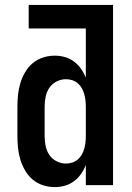

<svg xmlns="http://www.w3.org/2000/svg" viewBox="-20 -755 540 783"><path d="M203 8Q179 8 155.5 0.5Q132 -7 113.5 -22.5Q95 -38 82.5 -59.5Q70 -81 63 -104Q56 -127 53.5 -151.5Q51 -176 51 -200V-320Q51 -344 53.5 -368.5Q56 -393 63 -416Q70 -439 82.5 -460.5Q95 -482 113.5 -497.5Q132 -513 155.5 -520.5Q179 -528 203 -528Q224 -528 244 -522.5Q264 -517 281 -504.5Q298 -492 310 -475Q322 -458 330 -438V-639H97V-735H441V0H330V-82Q322 -62 310 -45Q298 -28 281 -15.5Q264 -3 244 2.5Q224 8 203 8ZM249 -88Q262 -88 274.5 -92Q287 -96 297 -104.5Q307 -113 313.5 -124.5Q320 -136 323.5 -148.5Q327 -161 328.5 -174Q330 -187 330 -200V-320Q330 -333 328.5 -346Q327 -359 323.5 -371.5Q320 -384 313.5 -395.5Q307 -407 297 -415.5Q287 -424 274.5 -428Q262 -432 249 -432Q229 -432 210.5 -422.5Q192 -413 181 -396.5Q170 -380 166 -360Q162 -340 162 -320V-200Q162 -180 166 -160Q170 -140 181 -123.5Q192 -107 210.5 -97.5Q229 -88 249 -88Z"/></svg>

Font: Iosevka SS18
Style: Bold
Weight: 700
Monospace: yes
Designer: Belleve Invis
Foundry: Belleve Invis
Version: Version 25.1.1; ttfautohint (v1.8.4)